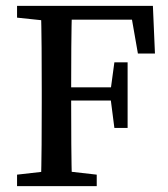

<svg xmlns="http://www.w3.org/2000/svg" viewBox="-20 -633 572 653"><path d="M38 0V-39L161 -53H186L309 -39V0ZM119 0Q121 -69 121.5 -140.5Q122 -212 122 -285V-328Q122 -399 121.5 -470.5Q121 -542 119 -613H225Q223 -543 222.5 -471.5Q222 -400 222 -328V-294Q222 -216 222.5 -143.5Q223 -71 225 0ZM172 -291V-336H385V-291ZM369 -198 356 -299V-325L369 -421H414V-198ZM38 -573V-613H172V-560H161ZM449 -451 424 -594 457 -566H172V-613H500L507 -451Z"/></svg>

Font: Lisu Bosa Medium
Style: Regular
Weight: 500
Designer: David Morse, Annie Olsen, Victor Gaultney, Frank Grießhammer (Latin)
Foundry: SIL International
Version: Version 2.000